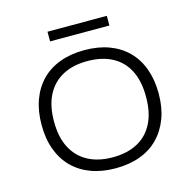

<svg xmlns="http://www.w3.org/2000/svg" viewBox="-123 -999 1140 1132"><g transform="rotate(-15 446.5 -433.0)"><path d="M446 8Q363 8 297 -16.5Q231 -41 184.5 -87.5Q138 -134 113.5 -200.5Q89 -267 89 -352Q89 -436 113.5 -503Q138 -570 184 -617Q230 -664 296.5 -688.5Q363 -713 446 -713Q530 -713 596 -688.5Q662 -664 708.5 -617.5Q755 -571 779.5 -504Q804 -437 804 -353Q804 -268 779 -201.5Q754 -135 708 -88Q662 -41 596 -16.5Q530 8 446 8ZM446 -59Q534 -59 597 -92.5Q660 -126 693.5 -191.5Q727 -257 727 -353Q727 -449 694 -514Q661 -579 598 -612.5Q535 -646 446 -646Q358 -646 295.5 -612.5Q233 -579 199 -514Q165 -449 165 -352Q165 -257 198.5 -192Q232 -127 295 -93Q358 -59 446 -59ZM265 -815V-874H627V-815Z"/></g></svg>

Font: Nunito Sans 7pt SemiExpanded Light
Style: Regular
Weight: 300
Width: 6
Designer: Vernon Adams
Foundry: Vernon Adams
Version: Version 3.101;gftools[0.9.27]